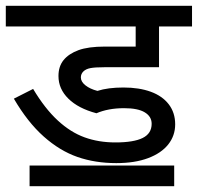

<svg xmlns="http://www.w3.org/2000/svg" viewBox="-20 -642 682 662"><path d="M312.5 -251.5Q250 -268.1 215.8 -301.8Q181.6 -335.4 181.6 -379.9Q181.6 -413.1 199.2 -434.8Q216.8 -456.5 250.5 -469Q284.2 -481.4 341.8 -481.4H447.8V-550.8H0V-622.1H642.1V-550.8H528.3V-410.2H339.4Q307.6 -410.2 292 -407.2Q276.4 -404.3 267.6 -395.8Q258.8 -387.2 258.8 -375Q258.8 -360.4 274.4 -347.9Q290 -335.4 315.9 -328.6Q352.1 -340.3 405.8 -340.3Q459.5 -340.3 499.8 -325.7Q540 -311 562 -282.2Q584 -253.4 584 -213.4Q584 -174.3 560.1 -144Q536.1 -113.8 490.5 -96.7Q444.8 -79.6 380.9 -79.6Q308.1 -79.6 247.1 -100.8Q186 -122.1 130.6 -171.4Q75.2 -220.7 27.8 -301.8L94.2 -335.4Q134.8 -267.6 179 -226.8Q223.1 -186 271.5 -168.5Q319.8 -150.9 377.9 -150.9Q440.9 -150.9 471.9 -166.3Q502.9 -181.6 502.9 -215.3Q502.9 -240.2 479.2 -254.6Q455.6 -269 407.7 -269Q353.5 -269 312.5 -251.5ZM82 0V-71.3H580.6V0ZM447.8 -622.1ZM381.8 0Z"/></svg>

Font: Noto Sans Devanagari UI
Style: Regular
Weight: 400
Designer: Monotype Design Team
Foundry: Monotype Imaging Inc.
Version: Version 1.06